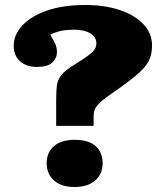

<svg xmlns="http://www.w3.org/2000/svg" viewBox="-20 -734 669 769"><path d="M205 -230V-336Q205 -370 208 -392.5Q211 -415 226 -433.5Q241 -452 275 -473Q322 -502 344 -520Q366 -538 366 -560Q366 -586 342 -600.5Q318 -615 277 -615Q241 -615 218.5 -609Q196 -603 181 -595Q195 -573 201.5 -558Q208 -543 208 -525Q208 -501 189.5 -483.5Q171 -466 128 -466Q86 -466 60.5 -488.5Q35 -511 35 -551Q35 -594 68.5 -631Q102 -668 166.5 -691Q231 -714 323 -714Q399 -714 459 -694Q519 -674 554 -637.5Q589 -601 589 -551Q589 -517 576 -490.5Q563 -464 527.5 -434Q492 -404 424 -357Q402 -342 388.5 -330.5Q375 -319 367.5 -309Q360 -299 357.5 -289Q355 -279 355 -267V-230ZM279 15Q226 15 196.5 -11Q167 -37 167 -81Q167 -123 196 -148.5Q225 -174 279 -174Q335 -174 363 -149Q391 -124 391 -80Q391 -37 361 -11Q331 15 279 15Z"/></svg>

Font: Literata Variable Black
Style: Regular
Weight: 900
Designer: Latin by Veronika Burian and Jose Scaglione. Greek by Irene Vlachou. Cyrillic by Vera Evstafieva.
Foundry: TypeTogether
Version: Version 3.021